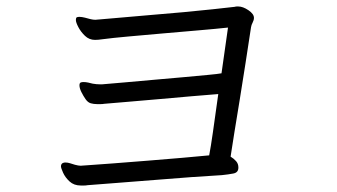

<svg xmlns="http://www.w3.org/2000/svg" viewBox="-20 -641 1040 592"><path d="M715 -124Q715 -109 699.5 -106Q684 -103 664 -101Q627 -99 571.5 -95Q516 -91 455.5 -86Q395 -81 340.5 -77Q286 -73 250 -70Q245 -69 239.5 -69Q234 -69 229 -69Q208 -69 194.5 -81.5Q181 -94 174.5 -108.5Q168 -123 168 -128Q168 -135 173 -138Q175 -139 177 -139.5Q179 -140 181 -140Q189 -140 196.5 -137.5Q204 -135 211 -133Q222 -130 229 -130Q232 -130 235.5 -130.5Q239 -131 243 -131Q275 -133 326 -137Q377 -141 434.5 -145.5Q492 -150 543 -154.5Q594 -159 625 -162Q630 -188 636.5 -233.5Q643 -279 653 -351Q615 -348 568 -344Q521 -340 472 -335.5Q423 -331 379 -327.5Q335 -324 302 -321Q296 -320 290.5 -320Q285 -320 279 -320Q269 -320 260 -322.5Q251 -325 244 -335Q237 -345 231 -357Q225 -369 225 -378Q225 -386 230 -387Q232 -388 238 -388Q244 -388 251.5 -386.5Q259 -385 266 -383Q271 -382 277.5 -381.5Q284 -381 288 -381H295Q323 -383 365 -387Q407 -391 454.5 -395Q502 -399 545.5 -403Q589 -407 621 -410Q653 -413 663 -415L683 -556Q646 -552 593 -547.5Q540 -543 483 -538Q426 -533 376 -528.5Q326 -524 296 -520Q289 -519 283.5 -518.5Q278 -518 273 -518Q255 -518 242 -530.5Q229 -543 221.5 -557.5Q214 -572 214 -579Q214 -587 217.5 -588Q221 -589 225 -589Q232 -589 242 -586.5Q252 -584 259 -582Q264 -581 267 -580.5Q270 -580 274 -580Q277 -580 279.5 -580.5Q282 -581 286 -581Q313 -583 355.5 -587Q398 -591 447.5 -595Q497 -599 546 -603.5Q595 -608 636.5 -612.5Q678 -617 704 -620Q707 -621 710 -621Q713 -621 715 -621Q729 -621 746 -609.5Q763 -598 763 -586Q763 -579 759 -571.5Q755 -564 754 -557Q746 -504 737 -446Q728 -388 719 -332.5Q710 -277 702.5 -231.5Q695 -186 691 -158Q701 -152 708 -144Q715 -136 715 -125Z"/></svg>

Font: QiushuiShotai
Style: Regular
Weight: 600
Designer: Fontworks Inc.
Foundry: Fontworks Inc.
Version: Version 1.250